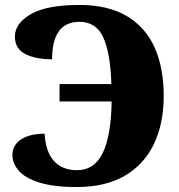

<svg xmlns="http://www.w3.org/2000/svg" viewBox="-20 -744 720 774"><path d="M290 10Q195 10 137.5 -8.5Q80 -27 55 -56.5Q30 -86 30 -119Q30 -159 65 -182Q100 -205 160 -205Q164 -132 197.5 -95Q231 -58 290 -58Q361 -58 394.5 -128Q428 -198 430 -335H220V-405H429Q425 -530 396.5 -593Q368 -656 300 -656Q190 -656 190 -505Q123 -505 81.5 -526.5Q40 -548 40 -597Q40 -649 103.5 -686.5Q167 -724 300 -724Q416 -724 491.5 -679Q567 -634 603.5 -552Q640 -470 640 -358Q640 -246 600.5 -163.5Q561 -81 483 -35.5Q405 10 290 10Z"/></svg>

Font: Noto Serif Black
Style: Regular
Weight: 900
Designer: Monotype Design Team
Foundry: Monotype Imaging Inc.
Version: Version 2.014; ttfautohint (v1.8.4.7-5d5b)